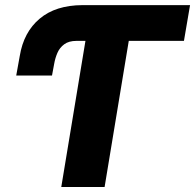

<svg xmlns="http://www.w3.org/2000/svg" viewBox="-20 -748 780 768"><path d="M432.6 -727.5 407.7 -584.5H286.1Q255.4 -584.5 237.1 -571Q218.8 -557.6 209.7 -536.6Q200.7 -515.6 196.8 -493.2L188 -445.8H44.9L59.1 -524.4Q74.7 -619.6 138.7 -673.3Q202.6 -727.1 310.1 -727.5ZM740.2 -727.5 715.8 -584.5H495.1L398.4 0H225.1L321.8 -584.5H303.2L327.6 -727.5Z"/></svg>

Font: Inter Tight ExtraBold
Style: Italic
Weight: 800
Italic angle: -9.39999°
Designer: Rasmus Andersson
Foundry: rsms
Version: Version 3.004